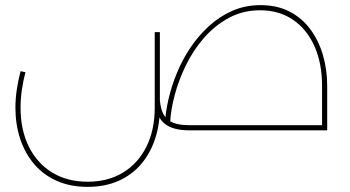

<svg xmlns="http://www.w3.org/2000/svg" viewBox="-20 -507 1363 747"><path d="M715 0Q655 0 623 -24Q591 -48 583 -102L602 -117Q605 -82 617 -60.5Q629 -39 653.5 -29.5Q678 -20 715 -20H1253V0ZM1233 0V-173Q1233 -261 1203.5 -327Q1174 -393 1120 -430Q1066 -467 992 -467Q925 -467 870.5 -437.5Q816 -408 774 -360Q732 -312 703.5 -253.5Q675 -195 659.5 -136.5Q644 -78 642 -29H622Q624 -71 635.5 -121Q647 -171 668 -222.5Q689 -274 720.5 -321Q752 -368 793 -405.5Q834 -443 884 -465Q934 -487 994 -487Q1058 -487 1106.5 -462Q1155 -437 1187.5 -393Q1220 -349 1236.5 -292.5Q1253 -236 1253 -173V0ZM321 220Q253 220 200.5 196.5Q148 173 112.5 131Q77 89 58.5 33Q40 -23 40 -88Q40 -123 45.5 -159.5Q51 -196 60 -230L79 -226Q70 -192 65 -157Q60 -122 60 -88Q60 -1 92.5 64Q125 129 183.5 164.5Q242 200 321 200Q400 200 458.5 164.5Q517 129 549.5 64Q582 -1 582 -88V-382H602V-88Q602 -23 583.5 33Q565 89 529.5 131Q494 173 441.5 196.5Q389 220 321 220Z"/></svg>

Font: Alexandria Thin
Style: Regular
Weight: 250
Designer: Mohamed Gaber
Foundry: Kief Type Foundry
Version: Version 5.100